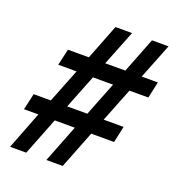

<svg xmlns="http://www.w3.org/2000/svg" viewBox="-129 -812 839 915"><g transform="rotate(20 290.5 -354.0)"><path d="M24 0 98 -191H25L44 -274H131L199 -446H106L125 -529H231L301 -708H385L314 -529H416L486 -708H570L499 -529H581L563 -446H467L399 -274H500L482 -191H366L291 0H208L283 -191H181L106 0ZM214 -274H316L384 -446H282Z"/></g></svg>

Font: Volkhov
Style: Bold Italic
Weight: 700
Designer: Cyreal (www.cyreal.org)
Foundry: Cyreal (www.cyreal.org)
Version: Version 1.001